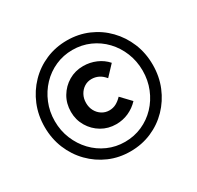

<svg xmlns="http://www.w3.org/2000/svg" viewBox="-154 -891 1114 1083"><g transform="rotate(-30 403.0 -350.0)"><path d="M410 -162Q358 -162 315.5 -187Q273 -212 247.5 -255Q222 -298 222 -350Q222 -404 247.5 -447Q273 -490 315.5 -515Q358 -540 410 -540Q454 -540 493.5 -523Q533 -506 560 -475L499 -410Q480 -433 459 -443Q438 -453 414 -453Q388 -453 367 -439.5Q346 -426 333.5 -403Q321 -380 321 -351Q321 -322 333.5 -299Q346 -276 367.5 -262.5Q389 -249 415 -249Q439 -249 459 -259.5Q479 -270 498 -290L558 -227Q529 -196 491 -179Q453 -162 410 -162ZM403 11Q329 11 265.5 -16.5Q202 -44 153.5 -93.5Q105 -143 78 -208.5Q51 -274 51 -350Q51 -426 78 -491.5Q105 -557 153 -606.5Q201 -656 265 -683.5Q329 -711 403 -711Q477 -711 541 -683.5Q605 -656 653 -606.5Q701 -557 728 -492Q755 -427 755 -350Q755 -274 728 -208.5Q701 -143 653 -93.5Q605 -44 541 -16.5Q477 11 403 11ZM403 -51Q463 -51 515 -74Q567 -97 606 -138Q645 -179 667 -233.5Q689 -288 689 -350Q689 -412 667 -466.5Q645 -521 606 -562Q567 -603 515 -626Q463 -649 403 -649Q344 -649 292 -626Q240 -603 201 -562Q162 -521 139.5 -466.5Q117 -412 117 -350Q117 -288 139.5 -233.5Q162 -179 201 -138Q240 -97 292 -74Q344 -51 403 -51Z"/></g></svg>

Font: Red Hat Text SemiBold
Style: Regular
Weight: 600
Designer: Pentagram, MCKL
Foundry: MCKL
Version: Version 1.030